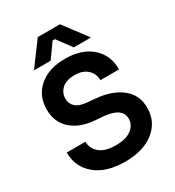

<svg xmlns="http://www.w3.org/2000/svg" viewBox="-227 -1090 1128 1239"><g transform="rotate(-30 337.0 -470.5)"><path d="M245.1 -786.1H121.1L250 -960H415L545.9 -786.1H418L338.9 -893.1H321.8ZM338.9 19Q197.3 19 118.2 -47.4Q39.1 -113.8 39.1 -221.2H178.2Q178.2 -171.4 217.8 -137.2Q257.3 -103 338.9 -103Q414.1 -103 454.6 -133.5Q495.1 -164.1 495.1 -212.9Q495.1 -252 461.2 -275.6Q427.2 -299.3 359.9 -305.2L295.9 -310.1Q189.5 -319.3 127.7 -376Q65.9 -432.6 65.9 -524.9Q65.9 -628.4 138.2 -689.7Q210.4 -751 331.1 -751Q454.6 -751 527.3 -687.5Q600.1 -624 600.1 -517.1H460.9Q460.9 -564.5 427 -596.7Q393.1 -628.9 331.1 -628.9Q270 -628.9 237.5 -599.4Q205.1 -569.8 205.1 -524.9Q205.1 -488.8 231 -464.6Q256.8 -440.4 309.1 -436L373 -430.2Q493.2 -419.9 563.5 -363.8Q633.8 -307.6 633.8 -212.9Q633.8 -107.9 553.7 -44.4Q473.6 19 338.9 19Z"/></g></svg>

Font: Sora SemiBold
Style: Regular
Weight: 600
Designer: Jonathan Barnbrook, Julián Moncada
Foundry: Barnbrook Fonts
Version: Version 2.000